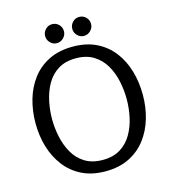

<svg xmlns="http://www.w3.org/2000/svg" viewBox="-129 -999 995 1115"><g transform="rotate(-15 368.5 -442.0)"><path d="M368 11Q287 11 226.5 -19Q166 -49 126 -101.5Q86 -154 66 -221Q46 -288 46 -363Q46 -438 65.5 -505.5Q85 -573 125 -625.5Q165 -678 226 -708Q287 -738 369 -738Q451 -738 511.5 -708Q572 -678 612 -625.5Q652 -573 671.5 -505.5Q691 -438 691 -363Q691 -288 671 -220.5Q651 -153 611 -101Q571 -49 510.5 -19Q450 11 368 11ZM369 -57Q433 -57 476 -84Q519 -111 545 -156Q571 -201 582.5 -255Q594 -309 594 -363Q594 -417 582.5 -471Q571 -525 545 -569.5Q519 -614 475.5 -641Q432 -668 369 -668Q306 -668 262.5 -641Q219 -614 193.5 -569Q168 -524 156.5 -470Q145 -416 145 -362Q145 -308 156.5 -254.5Q168 -201 193.5 -156Q219 -111 262.5 -84Q306 -57 369 -57ZM344 -838Q344 -815 327 -798Q310 -781 287 -781Q264 -781 247.5 -798Q231 -815 231 -838Q231 -861 247.5 -878Q264 -895 287 -895Q311 -895 327.5 -878.5Q344 -862 344 -838ZM507 -838Q507 -815 490 -798Q473 -781 450 -781Q427 -781 410.5 -798Q394 -815 394 -838Q394 -861 410.5 -878Q427 -895 450 -895Q474 -895 490.5 -878.5Q507 -862 507 -838Z"/></g></svg>

Font: Rosario Light
Style: Regular
Weight: 300
Designer: Hector Gatti
Foundry: Omnibus Type
Version: Version 1.101; ttfautohint (v1.8.1.43-b0c9)